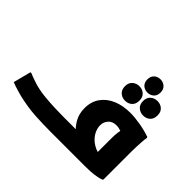

<svg xmlns="http://www.w3.org/2000/svg" viewBox="-186 -1265 1583 1583"><g transform="rotate(45 605.5 -473.5)"><path d="M549 0Q457 0 366 -5.5Q275 -11 168 -36Q149 -41 125 -48Q101 -55 79.5 -62Q58 -69 45 -75L85 -230H96Q107 -225 126.5 -217.5Q146 -210 165.5 -204Q185 -198 196 -194Q249 -179 313 -172.5Q377 -166 439.5 -164Q502 -162 549 -162H748L706 -138Q665 -172 637 -221.5Q609 -271 609 -336Q609 -412 647.5 -466Q686 -520 752.5 -548Q819 -576 904 -576Q957 -576 1021 -565Q1085 -554 1143 -534L1147 -526Q1143 -508 1141 -478Q1139 -448 1137.5 -417Q1136 -386 1136 -366V-32L1132 -24Q1102 -12 1058 -6Q1014 0 951 0ZM800 -328Q800 -285 824.5 -245Q849 -205 893 -178.5Q937 -152 993 -150L942 -90V-315Q942 -358 946.5 -388.5Q951 -419 957 -445L973 -404Q966 -406 954.5 -410.5Q943 -415 928.5 -418.5Q914 -422 895 -422Q850 -422 825 -393.5Q800 -365 800 -328ZM885 -793Q852 -793 830 -813Q808 -833 808 -870Q808 -906 830 -926.5Q852 -947 885 -947Q917 -947 939.5 -926.5Q962 -906 962 -870Q962 -833 939.5 -813Q917 -793 885 -793ZM994 -634Q959 -634 934 -656Q909 -678 909 -719Q909 -760 934 -781.5Q959 -803 994 -803Q1029 -803 1053.5 -781.5Q1078 -760 1078 -719Q1078 -678 1054 -656Q1030 -634 994 -634ZM801 -615Q767 -615 742 -637Q717 -659 717 -700Q717 -740 742 -762Q767 -784 802 -784Q837 -784 861.5 -762Q886 -740 886 -700Q886 -659 862 -637Q838 -615 801 -615Z"/></g></svg>

Font: Kufam ExtraBold
Style: Italic
Weight: 800
Italic angle: -11°
Designer: Artur Schmal
Foundry: Original Type
Version: Version 1.301; ttfautohint (v1.8.3)